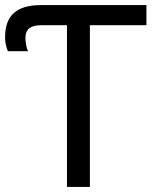

<svg xmlns="http://www.w3.org/2000/svg" viewBox="-20 -734 596 754"><path d="M243 0V-635H141Q80 -635 80 -587Q80 -556 90 -533H11Q0 -559 0 -588Q0 -652 34.5 -683Q69 -714 141 -714H555V-635H333V0Z"/></svg>

Font: Advent Sans Logo
Style: Regular
Weight: 400
Designer: Types & Symbols
Foundry: Types & Symbols
Version: Version 1.002